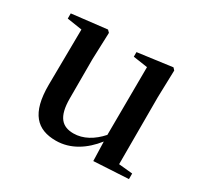

<svg xmlns="http://www.w3.org/2000/svg" viewBox="-121 -693 908 866"><g transform="rotate(30 333.5 -260.0)"><path d="M451 11 631 1V-28L559 -35V-385L563 -525L553 -536L374 -512V-488L449 -477L447 -123C408 -79 361 -52 311 -52C252 -52 218 -84 218 -181V-385L223 -525L212 -536L30 -515V-488L108 -476L105 -187C104 -37 161 16 258 16C335 16 399 -27 448 -89Z"/></g></svg>

Font: GenKiMin2 TW SB
Style: Regular
Weight: 600
Version: Version 2.100;PS 2.1;hotconv 16.6.51;makeotf.lib2.5.65220 DE